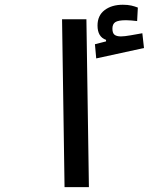

<svg xmlns="http://www.w3.org/2000/svg" viewBox="-20 -773 626 793"><path d="M246.6 0 236.3 -693.4H336.9L347.2 0ZM377.4 -531.7 372.1 -590.3 452.1 -610.8 447.3 -579.1 418 -596.7V-608.4Q382.8 -620.6 382.8 -667.5Q382.8 -709 412.1 -731.2Q441.4 -753.4 487.3 -753.4Q507.8 -753.4 522.5 -750Q537.1 -746.6 549.3 -741.7L546.4 -686Q535.2 -687.5 522 -688.5Q508.8 -689.5 500.5 -689.5Q468.3 -689.5 456.3 -681.6Q444.3 -673.8 444.3 -654.8Q444.3 -636.2 453.1 -629.4Q461.9 -622.6 479.5 -622.6Q493.7 -622.6 519.8 -627.2Q545.9 -631.8 567.9 -635.7L574.7 -574.7Z"/></svg>

Font: Cascadia Code
Style: Regular
Weight: 400
Designer: Aaron Bell
Foundry: Saja Typeworks
Version: Version 2404.023